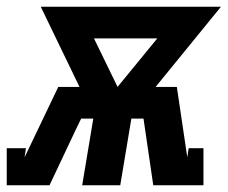

<svg xmlns="http://www.w3.org/2000/svg" viewBox="-57 -550 677 570"><path d="M-37 0V-110H20L16 -83L116 -292H179L64 -530H599L405 -292H468L499 -83L503 -110H547V0H398L369 -198H333L300 0H187L220 -198H184L167 -163L90 0ZM292 -292 410 -436H222Z"/></svg>

Font: Iosevka Slab XBdEx
Style: Italic
Weight: 800
Width: 7
Italic angle: -9°
Monospace: yes
Designer: Belleve Invis
Foundry: Belleve Invis
Version: Version 11.1.1; ttfautohint (v1.8.3)